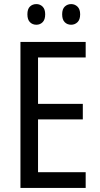

<svg xmlns="http://www.w3.org/2000/svg" viewBox="-20 -919 488 939"><path d="M399 0H80V-714H399V-638H166V-411H385V-335H166V-77H399ZM114 -849Q114 -875 126.5 -887Q139 -899 158 -899Q176 -899 188.5 -886.5Q201 -874 201 -849Q201 -823 188.5 -810.5Q176 -798 158 -798Q139 -798 126.5 -810.5Q114 -823 114 -849ZM284 -849Q284 -875 297 -887Q310 -899 328 -899Q346 -899 359 -886.5Q372 -874 372 -849Q372 -823 359 -810.5Q346 -798 328 -798Q309 -798 296.5 -810.5Q284 -823 284 -849Z"/></svg>

Font: Noto Sans Hebrew Condensed
Style: Regular
Weight: 400
Width: 3
Designer: Monotype Design Team
Foundry: Monotype Imaging Inc.
Version: Version 2.004; ttfautohint (v1.8.4.7-5d5b)